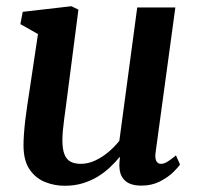

<svg xmlns="http://www.w3.org/2000/svg" viewBox="-20 -587 638 617"><path d="M188 10Q155.5 10 125.5 -1.8Q95.5 -13.5 75.8 -41.5Q56 -69.5 55.5 -118.5Q55.5 -136 57 -156.8Q58.5 -177.5 61.2 -200.8Q64 -224 67.5 -247.8Q71 -271.5 74.5 -293.5L102 -477.5L45.5 -509.5L53 -549L209.5 -567L232 -556L197.5 -289.5Q195 -268 192 -247Q189 -226 186.5 -206.2Q184 -186.5 182.2 -169Q180.5 -151.5 180.5 -137Q180.5 -107.5 187.2 -90.8Q194 -74 207.2 -67.2Q220.5 -60.5 239.5 -60.5Q263 -60.5 286 -71.2Q309 -82 329 -99Q349 -116 363.5 -134.5L421 -563H543.5L480 -97Q477.5 -78 482.5 -69.2Q487.5 -60.5 497 -60.5Q506.5 -60.5 516.8 -66.5Q527 -72.5 545.5 -87.5L558.5 -58.5Q554 -51 537.5 -34.5Q521 -18 494.5 -4.2Q468 9.5 434.5 9.5Q399.5 9.5 382.2 -6.2Q365 -22 364 -48.5Q363.5 -51 363.5 -54.5Q363.5 -58 363.8 -62.5Q364 -67 364.5 -71.8Q365 -76.5 365.5 -81L364 -82Q350 -65 332.8 -48.8Q315.5 -32.5 293.8 -19.2Q272 -6 245.8 2Q219.5 10 188 10Z"/></svg>

Font: Merriweather SemiBold
Style: Italic
Weight: 600
Italic angle: -7.8°
Version: Version 2.101